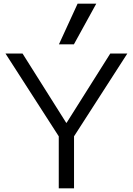

<svg xmlns="http://www.w3.org/2000/svg" viewBox="-20 -1020 719 1040"><path d="M298.3 0V-281.6L9.7 -730H102.1L338.7 -354.7H340.7L577.3 -730H669.7L381 -281.6V0ZM380.4 -780H299.3L400.3 -1000H501.4Z"/></svg>

Font: M PLUS 1 Thin
Style: Regular
Weight: 100
Designer: Coji Morishita
Foundry: UNDERFOREST DESIGN
Version: Version 1.001